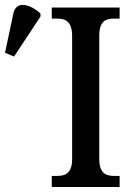

<svg xmlns="http://www.w3.org/2000/svg" viewBox="-30 -744 524 764"><path d="M26 -519 131 -678V-690C92 -727 34 -744 23 -690L-10 -534ZM176 0H446V-44H424C390 -44 365 -56 365 -112V-601C365 -659 389 -670 424 -670H446V-714H176V-670H198C230 -670 257 -659 257 -601V-111C257 -55 230 -44 198 -44H176Z"/></svg>

Font: Noto Serif Condensed Medium
Style: Regular
Weight: 500
Width: 3
Designer: Monotype Design Team
Foundry: Monotype Imaging Inc.
Version: Version 2.015